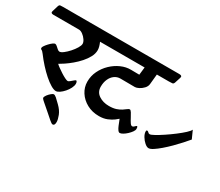

<svg xmlns="http://www.w3.org/2000/svg" viewBox="-199 -948 1777 1548"><g transform="rotate(30 689.5 -174.5)"><path d="M-55 -534 -39 -587Q-34 -604 -24 -605Q-14 -606 0 -606H505Q533 -606 526 -584L509 -531Q504 -515 493 -513.5Q482 -512 460 -512H400Q408 -494 413 -476.5Q418 -459 418 -443Q418 -411 401 -379Q384 -347 357.5 -317Q331 -287 300.5 -261.5Q270 -236 242.5 -217.5Q215 -199 197 -189Q206 -180 224.5 -166.5Q243 -153 264 -139.5Q285 -126 304 -116.5Q323 -107 332 -107Q339 -107 351 -117Q363 -127 374 -136.5Q385 -146 389 -146Q394 -146 397.5 -138.5Q401 -131 401 -121Q401 -102 389.5 -79Q378 -56 360 -35.5Q342 -15 323 -2Q304 11 289 11Q270 11 240.5 -6.5Q211 -24 177.5 -53.5Q144 -83 110.5 -120Q77 -157 48 -196Q33 -216 24 -219.5Q15 -223 15 -233Q15 -241 24.5 -254.5Q34 -268 47.5 -282.5Q61 -297 74.5 -307Q88 -317 95 -317Q104 -317 114.5 -307.5Q125 -298 136 -288.5Q147 -279 156 -279Q170 -279 191.5 -295.5Q213 -312 235 -336.5Q257 -361 272 -386Q287 -411 287 -427Q287 -443 273.5 -463Q260 -483 240.5 -497.5Q221 -512 204 -512H-34Q-62 -512 -55 -534ZM229 109Q229 97 241 81Q253 65 267.5 53Q282 41 289 41Q300 41 315.5 54.5Q331 68 358 95Q393 129 407 165Q421 201 421 224Q421 257 402 257Q392 257 369.5 237Q347 217 318 192Q302 177 281 160Q260 143 244.5 128.5Q229 114 229 109Z M406 -534 422 -587Q427 -604 432.5 -605Q438 -606 460 -606H1085Q1113 -606 1106 -584L1089 -531Q1084 -515 1073 -513.5Q1062 -512 1040 -512H929L920 -419Q918 -396 900.5 -377Q883 -358 861.5 -347Q840 -336 826 -336Q805 -336 767 -336.5Q729 -337 691 -337Q661 -337 637 -319.5Q613 -302 599.5 -271.5Q586 -241 586 -202Q586 -152 625.5 -125.5Q665 -99 720 -99Q759 -99 786 -108Q813 -117 831.5 -129.5Q850 -142 861.5 -151Q873 -160 881 -160Q889 -160 899.5 -143.5Q910 -127 921 -105.5Q932 -84 943 -67.5Q954 -51 964 -51Q975 -51 984 -61.5Q993 -72 998 -72Q1003 -72 1004.5 -65Q1006 -58 1006 -50Q1006 -37 994.5 -21Q983 -5 966.5 10.5Q950 26 933 36Q916 46 905 46Q895 46 885.5 32.5Q876 19 868.5 0.5Q861 -18 855 -33.5Q849 -49 847 -53Q840 -46 819.5 -30.5Q799 -15 766.5 -1.5Q734 12 691 12Q628 12 578.5 -15Q529 -42 500.5 -86.5Q472 -131 472 -183Q472 -236 494.5 -282.5Q517 -329 554.5 -365Q592 -401 638 -421.5Q684 -442 731 -441L807 -440Q809 -457 811 -475.5Q813 -494 815 -512H427Q399 -512 406 -534Z M1080 -70Q1080 -74 1081.5 -78Q1083 -82 1087 -82Q1096 -82 1102.5 -74Q1109 -66 1119 -66Q1130 -66 1160 -82.5Q1190 -99 1229 -125Q1268 -151 1305.5 -179.5Q1343 -208 1370 -233Q1397 -258 1402 -272L1435 -199Q1416 -176 1388 -145Q1360 -114 1328.5 -82.5Q1297 -51 1265.5 -24Q1234 3 1208.5 19.5Q1183 36 1167 36Q1151 36 1130.5 18.5Q1110 1 1095 -24Q1080 -49 1080 -70Z"/></g></svg>

Font: Alkatra
Style: Regular
Weight: 400
Designer: Suman Bhandary
Version: Version 1.100;gftools[0.9.22]